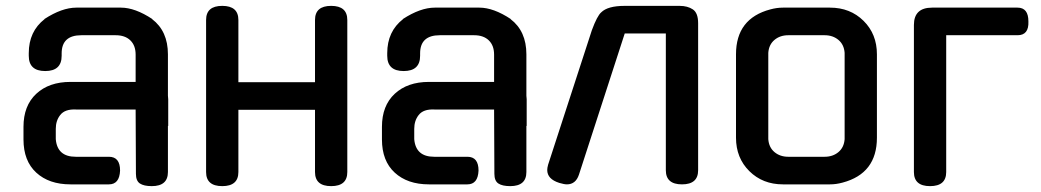

<svg xmlns="http://www.w3.org/2000/svg" viewBox="-20 -628 3545 654"><path d="M60 -153V-196Q60 -268 103.5 -308.5Q147 -349 220 -349H442V-442Q442 -473 424 -490.5Q406 -508 374 -508H257Q190 -508 190 -446V-438Q190 -386 134 -386Q78 -386 78 -438V-447Q78 -521 132 -563H131Q191 -602 240 -602H392Q440 -602 499 -563H498Q552 -522 552 -443V-302L553 -290V-199H552V-42Q552 6 497 6Q470 6 456.5 -3Q443 -12 443 -36L442 -255H239Q201 -257 185 -236Q170 -217 170 -189V-154Q175 -94 238 -94H351Q389 -94 389 -47Q387 0 351 0H220Q147 0 103.5 -40Q60 -80 60 -153Z M682 -560Q682 -608 737 -608Q792 -608 792 -560V-348H1053V-560Q1053 -608 1108 -608Q1163 -608 1163 -560V-42Q1163 6 1108 6Q1053 6 1053 -42V-254H792V-42Q792 6 737 6Q682 6 682 -42Z M1281 -153V-196Q1281 -268 1324.5 -308.5Q1368 -349 1441 -349H1663V-442Q1663 -473 1645 -490.5Q1627 -508 1595 -508H1478Q1411 -508 1411 -446V-438Q1411 -386 1355 -386Q1299 -386 1299 -438V-447Q1299 -521 1353 -563H1352Q1412 -602 1461 -602H1613Q1661 -602 1720 -563H1719Q1773 -522 1773 -443V-302L1774 -290V-199H1773V-42Q1773 6 1718 6Q1691 6 1677.5 -3Q1664 -12 1664 -36L1663 -255H1460Q1422 -257 1406 -236Q1391 -217 1391 -189V-154Q1396 -94 1459 -94H1572Q1610 -94 1610 -47Q1608 0 1572 0H1441Q1368 0 1324.5 -40Q1281 -80 1281 -153Z M2358 -549V-48Q2358 0 2303 0Q2248 0 2248 -48V-514H2108L1952 -33Q1941 0 1911 0Q1902 0 1885 -5Q1844 -18 1844 -49Q1844 -56 1847 -67L1996 -525Q2014 -574 2028 -586Q2050 -608 2108 -608H2295Q2322 -608 2340 -596Q2358 -584 2358 -549Z M2487 -443Q2487 -565 2604 -596Q2626 -602 2647 -602H2807Q2876 -602 2921.5 -557Q2967 -512 2967 -443V-159Q2967 -37 2850 -6Q2828 0 2807 0H2647Q2578 0 2532.5 -45Q2487 -90 2487 -159ZM2597 -448V-154Q2599 -126 2618 -110Q2637 -94 2665 -94H2789Q2817 -94 2836 -110Q2855 -126 2857 -154V-448Q2855 -476 2836 -492Q2817 -508 2789 -508H2665Q2637 -508 2618 -492Q2599 -476 2597 -448Z M3093 -42V-543Q3093 -602 3155 -602H3446Q3483 -602 3483 -555Q3485 -508 3446 -508H3203V-42Q3203 6 3148 6Q3093 6 3093 -42Z"/></svg>

Font: Gugi Cyrillic
Style: Regular
Weight: 400
Foundry: TAE System & Typefaces Co.
Version: Version 3.10 September 15, 2020